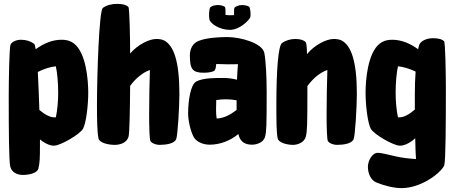

<svg xmlns="http://www.w3.org/2000/svg" viewBox="-20 -736 2344 990"><path d="M361 -512C348 -522 329 -531 297 -531C251 -531 206 -513 164 -482C162 -498 159 -508 156 -510C137 -524 115 -531 87 -531C66 -531 40 -521 34 -505C28 -489 25 -321 25 -239C25 -60 26 95 33 123C41 155 71 166 98 166C134 166 173 155 178 133C185 103 186 84 186 9V-17C206 -1 226 10 245 14C249 15 253 15 259 15C291 15 392 -43 408 -72C424 -101 435 -192 435 -258C435 -324 424 -464 361 -512ZM175 -365C207 -381 241 -392 268 -394C275 -362 280 -311 280 -258C280 -216 276 -168 268 -131H260C238 -131 211 -145 183 -169C181 -236 178 -306 175 -365Z M829 -526C815 -534 797 -535 785 -535C750 -535 690 -506 651 -460C651 -544 648 -694 642 -700C630 -712 610 -716 583 -716C555 -716 529 -709 510 -695C491 -681 480 -347 480 -196C480 -121 481 -52 488 -22C493 0 536 11 572 11C599 11 635 0 643 -32C648 -52 650 -165 651 -293C681 -335 720 -364 753 -375C751 -314 749 -224 749 -149C749 -75 751 -15 756 -8C766 5 787 11 802 11C836 11 877 5 888 -17C896 -33 905 -182 905 -252C905 -423 875 -499 829 -526Z M1165 -582C1217 -582 1264 -632 1270 -646C1275 -660 1270 -696 1265 -701C1260 -705 1245 -710 1228 -710C1210 -710 1192 -701 1189 -696C1187 -692 1186 -680 1187 -658C1170 -657 1156 -657 1143 -659C1143 -678 1143 -699 1139 -701C1132 -705 1120 -710 1105 -710C1090 -710 1074 -707 1064 -698C1058 -690 1056 -651 1060 -635C1065 -614 1113 -582 1165 -582ZM1343 -463C1333 -514 1220 -545 1151 -545C1111 -545 1042 -541 1004 -525C973 -513 959 -483 959 -450C959 -379 973 -361 1031 -361C1052 -361 1076 -364 1086 -372C1089 -375 1093 -385 1094 -398C1094 -401 1095 -404 1095 -406C1137 -404 1175 -404 1207 -405C1205 -382 1203 -355 1202 -325C1179 -331 1155 -334 1133 -334C1093 -334 1032 -335 994 -317L991 -315C962 -298 950 -215 950 -151C950 -116 962 -60 979 -29C992 -6 1025 10 1061 10C1114 10 1167 -10 1209 -45C1219 2 1252 10 1280 10C1302 10 1339 0 1347 -32C1354 -60 1355 -85 1355 -264C1355 -334 1351 -422 1343 -463ZM1146 -224C1164 -224 1181 -222 1200 -219C1200 -211 1200 -204 1200 -196V-169C1169 -145 1132 -125 1097 -125C1095 -139 1094 -155 1094 -171C1094 -191 1095 -207 1095 -220C1113 -223 1130 -224 1146 -224Z M1744 -526C1730 -534 1712 -535 1700 -535C1664 -535 1602 -505 1563 -457C1562 -505 1559 -516 1556 -519C1544 -531 1524 -535 1502 -535C1479 -535 1453 -528 1434 -514C1415 -500 1405 -377 1405 -196C1405 -121 1405 -52 1412 -22C1417 0 1460 11 1491 11C1513 11 1549 0 1557 -32C1564 -60 1565 -95 1565 -274V-292C1595 -334 1634 -364 1668 -375C1666 -314 1664 -224 1664 -149C1664 -75 1666 -15 1671 -8C1681 5 1702 11 1717 11C1751 11 1792 5 1803 -17C1811 -33 1820 -182 1820 -252C1820 -423 1790 -499 1744 -526Z M2271 115C2278 87 2279 -98 2279 -277C2279 -359 2276 -517 2270 -523C2258 -535 2238 -539 2211 -539C2188 -539 2155 -530 2143 -508C2141 -503 2138 -494 2136 -482C2094 -513 2048 -531 2003 -531C1971 -531 1952 -522 1939 -512C1876 -464 1865 -324 1865 -258C1865 -192 1876 -101 1892 -72C1908 -43 2009 15 2041 15C2047 15 2051 15 2055 14C2076 10 2099 -3 2121 -23C2122 25 2123 59 2125 84C2090 82 2055 78 2024 71C1976 60 1945 52 1928 52C1899 52 1877 93 1877 124C1877 157 1891 193 1921 205C1960 221 2010 234 2050 234C2148 234 2244 162 2266 125C2268 122 2270 119 2271 115ZM2040 -131H2032C2024 -168 2020 -216 2020 -258C2020 -311 2025 -362 2032 -394C2058 -392 2092 -382 2123 -367C2120 -329 2119 -288 2119 -249V-171C2090 -146 2063 -131 2040 -131Z"/></svg>

Font: Manosque
Style: Regular
Weight: 400
Designer: Ariel Martín Pérez
Foundry: Ariel Martín Pérez
Version: Version 1.005;hotconv 1.0.109;makeotfexe 2.5.65596